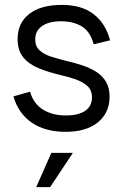

<svg xmlns="http://www.w3.org/2000/svg" viewBox="-20 -530 513 785"><path d="M190 95H278L185 235H128ZM248 9Q165 9 110 -28.5Q55 -66 35 -136L103 -155Q117 -106 155.5 -82Q194 -58 249 -58Q301 -58 328.5 -77Q356 -96 356 -132Q356 -162 336.5 -179Q317 -196 288 -206Q259 -216 228 -223Q181 -234 140.5 -250Q100 -266 76 -294.5Q52 -323 52 -370Q52 -436 99.5 -473Q147 -510 233 -510Q314 -510 363 -472Q412 -434 430 -365L363 -349Q349 -401 314.5 -422Q280 -443 229 -443Q180 -443 152 -423.5Q124 -404 124 -369Q124 -340 142.5 -323.5Q161 -307 190.5 -298Q220 -289 251 -281Q286 -273 317.5 -262.5Q349 -252 374 -236Q399 -220 413.5 -195.5Q428 -171 428 -135Q428 -69 380.5 -30Q333 9 248 9Z"/></svg>

Font: Haskoy
Style: Regular
Weight: 400
Designer: Ertekin Erdin
Foundry: Ertekin Erdin
Version: Version 1.500